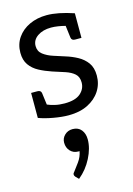

<svg xmlns="http://www.w3.org/2000/svg" viewBox="-127 -580 680 980"><g transform="rotate(-15 213.0 -90.0)"><path d="M199 8Q163 8 118.5 0Q74 -8 42 -20V-152H75Q94 -152 96 -136L104 -74Q120 -67 143 -61.5Q166 -56 194 -56Q251 -56 278 -79.5Q305 -103 305 -137Q305 -167 287 -183Q269 -199 239 -209Q209 -219 174 -230Q138 -242 108 -258Q78 -274 60 -299.5Q42 -325 42 -364Q42 -409 65.5 -443Q89 -477 129.5 -496Q170 -515 221 -515Q280 -515 363 -487V-357H330Q311 -357 309 -373L301 -437Q282 -442 262.5 -445Q243 -448 226 -448Q183 -448 154.5 -428.5Q126 -409 126 -377Q126 -349 147.5 -332.5Q169 -316 200 -306Q231 -296 259 -287Q292 -277 321.5 -261Q351 -245 370 -219Q389 -193 389 -151Q389 -106 365.5 -70Q342 -34 299.5 -13Q257 8 199 8ZM165 335 150 320Q144 314 144 306Q144 300 151 293Q162 279 180.5 253.5Q199 228 204 199H197Q172 199 155.5 181.5Q139 164 139 137Q139 114 156 97.5Q173 81 198 81Q228 81 244 101Q260 121 260 152Q260 198 234 249Q208 300 165 335Z"/></g></svg>

Font: Aleo
Style: Regular
Weight: 400
Designer: Alessio Laiso
Foundry: Alessio Laiso
Version: Version 2.001; ttfautohint (v1.8.4.7-5d5b);gftools[0.9.29]